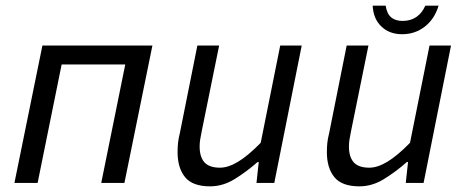

<svg xmlns="http://www.w3.org/2000/svg" viewBox="-20 -647 1648 679"><path d="M31 0 130 -486H519L420 0H338L423 -419H198L113 0Z M950 0H887L895 -74H891Q851 -39 809.5 -13.5Q768 12 723 12Q661 12 634.5 -20.5Q608 -53 608 -109Q608 -126 609.5 -141Q611 -156 616 -176L678 -486H755L694 -186Q690 -166 688 -154Q686 -142 686 -129Q686 -92 703 -73Q720 -54 758 -54Q787 -54 822 -75Q857 -96 902 -142L971 -486H1047Z M1478 0H1415L1423 -74H1419Q1379 -39 1337.5 -13.5Q1296 12 1251 12Q1189 12 1162.5 -20.5Q1136 -53 1136 -109Q1136 -126 1137.5 -141Q1139 -156 1144 -176L1206 -486H1283L1222 -186Q1218 -166 1216 -154Q1214 -142 1214 -129Q1214 -92 1231 -73Q1248 -54 1286 -54Q1315 -54 1350 -75Q1385 -96 1430 -142L1499 -486H1575ZM1298 -627H1344Q1348 -599 1363 -586Q1378 -573 1404 -573Q1432 -573 1452.5 -587Q1473 -601 1484 -627H1531Q1517 -580 1482.5 -553Q1448 -526 1402 -526Q1357 -526 1328.5 -553.5Q1300 -581 1298 -627Z"/></svg>

Font: mr_Source Sans Pro
Style: Italic
Weight: 400
Italic angle: -11°
Designer: Paul D. Hunt
Foundry: Adobe Systems Incorporated
Version: Version 1.036;July 10, 2024;FontCreator 11.5.0.2430 64-bit